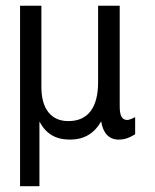

<svg xmlns="http://www.w3.org/2000/svg" viewBox="-20 -474 540 668"><path d="M49.8 173.8V-454.1H124V-171.9Q124 -114.3 148.4 -83.5Q172.9 -52.7 217.8 -52.7Q268.6 -52.7 294.9 -86.9Q321.3 -121.1 321.3 -188.5V-454.1H396.5V-103.5Q396.5 -79.1 402.8 -67.9Q409.2 -56.6 422.9 -56.6Q425.8 -56.6 432.1 -58.6Q438.5 -60.5 450.2 -66.4V-6.8Q434.6 2.9 420.9 7.3Q407.2 11.7 392.6 11.7Q368.2 11.7 352.5 -4.4Q336.9 -20.5 332 -51.8Q313.5 -19.5 286.6 -3.9Q259.8 11.7 223.6 11.7Q186.5 11.7 160.6 -3.4Q134.8 -18.6 117.2 -50.8V173.8Z"/></svg>

Font: BabelStone Coelbren y Beirdd
Style: Regular
Weight: 400
Designer: Andrew West
Foundry: BabelStone
Version: Version 1.00;September 27, 2022